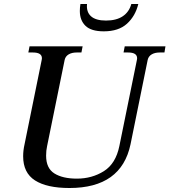

<svg xmlns="http://www.w3.org/2000/svg" viewBox="-20 -932 849 962"><path d="M380 -877Q380 -894 383 -912H416Q412 -872 436 -850.5Q460 -829 511 -829Q563 -829 595 -850.5Q627 -872 638 -912H673Q658 -851 616 -813Q574 -775 500 -775Q437 -775 408.5 -802.5Q380 -830 380 -877ZM96 -149Q96 -178 103 -209L189 -632Q190 -635 190 -640Q190 -669 145 -669H122L128 -700H394L388 -669H364Q340 -669 324 -659.5Q308 -650 304 -632L216 -200Q211 -178 211 -152Q211 -89 252.5 -63Q294 -37 365 -37Q441 -37 500.5 -74.5Q560 -112 578 -200L666 -632Q667 -635 667 -640Q667 -669 622 -669H599L605 -700H809L804 -669H780Q756 -669 740 -659.5Q724 -650 720 -632L634 -209Q588 10 328 10Q215 10 155.5 -28Q96 -66 96 -149Z"/></svg>

Font: Taviraj Medium
Style: Italic
Weight: 500
Italic angle: -12°
Designer: Katatrad Team
Foundry: CadsonDemak
Version: Version 1.001